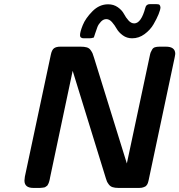

<svg xmlns="http://www.w3.org/2000/svg" viewBox="-20 -923 881 943"><path d="M100.1 -36.1Q100.1 -43 102.1 -55.2L230 -655.8Q234.9 -678.7 245.8 -686.3Q256.8 -693.8 275.9 -693.8H376Q394 -693.8 406 -690.4Q418 -687 425 -677Q432.1 -667 434.6 -660.9Q437 -654.8 441.9 -639.2L603 -120.1L714.8 -645Q717.8 -660.2 720 -665.5Q722.2 -670.9 727.1 -679.4Q731.9 -688 741 -690.9Q750 -693.8 764.2 -693.8H794.9Q840.8 -693.8 840.8 -658.2Q840.8 -654.3 838.9 -646.2Q836.9 -638.2 836.9 -636.2L711.9 -46.9Q711.9 -44.9 710.4 -39.6Q709 -34.2 708.5 -32Q708 -29.8 706.5 -24.9Q705.1 -20 703.6 -18.1Q702.1 -16.1 699.5 -12.5Q696.8 -8.8 693.8 -7.3Q690.9 -5.9 686.5 -3.9Q682.1 -2 676.5 -1Q670.9 0 664.1 0H562Q543.9 0 532.5 -3.9Q521 -7.8 513.9 -17.8Q506.8 -27.8 505.4 -31.5Q503.9 -35.2 500 -46.9L336.9 -575.2L226.1 -51.8Q226.1 -49.8 224.6 -43.5Q223.1 -37.1 222.7 -35.6Q222.2 -34.2 220.7 -28.6Q219.2 -22.9 218 -21.5Q216.8 -20 214.8 -15.6Q212.9 -11.2 210.4 -10Q208 -8.8 204.6 -5.9Q201.2 -2.9 197 -2.4Q192.9 -2 187.5 -1Q182.1 0 175.8 0H144Q100.1 0 100.1 -36.1ZM373 -750Q373 -766.1 386.5 -799.6Q399.9 -833 433.8 -867.4Q467.8 -901.9 511.2 -901.9Q538.1 -901.9 558.6 -887.5Q579.1 -873 588.6 -855Q598.1 -836.9 611.1 -822.5Q624 -808.1 639.2 -808.1Q673.3 -808.1 693.8 -884.8Q697.8 -902.8 716.8 -902.8H746.1Q760.3 -902.8 763.7 -898.9Q767.1 -895 768.1 -887.2Q768.1 -876 759 -853.5Q750 -831.1 733.9 -803.5Q717.8 -775.9 689.9 -755.4Q662.1 -734.9 628.9 -734.9Q603 -734.9 583 -749.5Q563 -764.2 553 -782Q543 -799.8 530 -814.5Q517.1 -829.1 502 -829.1Q487.8 -829.1 475.8 -816.7Q463.9 -804.2 458.5 -790.5Q453.1 -776.9 447.5 -759Q441.9 -741.2 440.9 -738.8Q429.7 -734.9 419.9 -734.9H392.1Q373 -734.9 373 -750Z"/></svg>

Font: CMU Sans Serif
Style: BoldOblique
Weight: 700
Italic angle: -12°
Version: Version 0.7.0